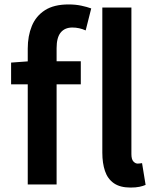

<svg xmlns="http://www.w3.org/2000/svg" viewBox="-20 -831 705 865"><path d="M105 0V-612Q105 -669 123.5 -714Q142 -759 182.5 -785Q223 -811 289 -811Q320 -811 346 -805.5Q372 -800 391 -793L366 -694Q337 -707 306 -707Q272 -707 253.5 -684.5Q235 -662 235 -614V0ZM30 -451V-549L112 -555H344V-451ZM568 14Q521 14 493 -5.5Q465 -25 453 -60.5Q441 -96 441 -143V-797H572V-137Q572 -113 581 -103.5Q590 -94 600 -94Q604 -94 608.5 -94.5Q613 -95 620 -96L636 2Q625 7 608.5 10.5Q592 14 568 14Z"/></svg>

Font: Noto Sans SC SemiBold
Style: Regular
Weight: 600
Designer: Ryoko NISHIZUKA 西塚涼子 (kana, bopomofo & ideographs); Paul D. Hunt (Latin, Greek & Cyrillic); Sandoll Communications 산돌커뮤니
Foundry: Adobe
Version: Version 2.004-H2;hotconv 1.0.118;makeotfexe 2.5.65603